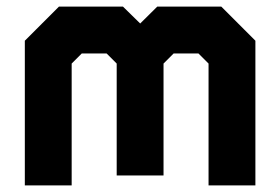

<svg xmlns="http://www.w3.org/2000/svg" viewBox="-20 -560 846 580"><path d="M55 0V-437L158 -540H351.5L403.5 -489L455 -540H648.5L751.5 -437V0H610V-368L579.5 -398.5H504.5L474 -368V-30H332.5V-368L302 -398.5H227L196.5 -368V0ZM124.5 -71H124V-401L193 -470H331.5L403.5 -398V-101H403V-398L475.5 -470H614L683 -401V-71H682.5V-401L614 -470H475.5L403.5 -398L331.5 -470H193L124.5 -401Z"/></svg>

Font: Tourney Thin Black
Style: Regular
Weight: 900
Version: Version 1.015